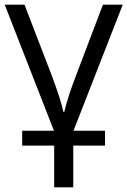

<svg xmlns="http://www.w3.org/2000/svg" viewBox="-20 -555 541 815"><path d="M291 63V240.2H210V63H74.2V0H209L0 -535.2H84L199.2 -235.8Q239.7 -127.4 249 -80.1H252.9Q269 -147.5 303.2 -235.8L417 -535.2H501L292 0H425.8V63Z"/></svg>

Font: XL-Viking
Style: Regular
Weight: 400
Foundry: Ascender Corporation
Version: Version 1.10 March 23, 2015